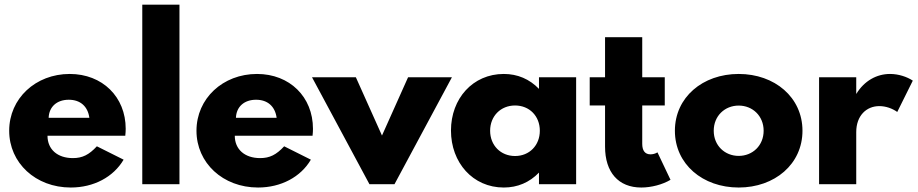

<svg xmlns="http://www.w3.org/2000/svg" viewBox="-20 -802 3995 836"><path d="M20 -232.7C20 -92.7 135 14.5 288.2 14.5C388.2 14.5 474.1 -31.4 518.2 -106.8L401.8 -165C367.7 -128.2 339.1 -113.6 297.3 -113.6C230 -113.6 186.8 -151.8 186.8 -210.9H525.5C526.8 -224.1 527.3 -232.3 527.3 -241.4C527.3 -380 425.9 -480 283.6 -480C135 -480 20 -373.2 20 -232.7ZM279.5 -367.7C329.5 -367.7 362.3 -339.1 369.1 -289.1H191.8C193.6 -337.3 227.7 -367.7 279.5 -367.7Z M761.4 0V-781.8H599.5V0Z M835.5 -232.7C835.5 -92.7 950.5 14.5 1103.6 14.5C1203.6 14.5 1289.5 -31.4 1333.6 -106.8L1217.3 -165C1183.2 -128.2 1154.5 -113.6 1112.7 -113.6C1045.5 -113.6 1002.3 -151.8 1002.3 -210.9H1340.9C1342.3 -224.1 1342.7 -232.3 1342.7 -241.4C1342.7 -380 1241.4 -480 1099.1 -480C950.5 -480 835.5 -373.2 835.5 -232.7ZM1095 -367.7C1145 -367.7 1177.7 -339.1 1184.5 -289.1H1007.3C1009.1 -337.3 1043.2 -367.7 1095 -367.7Z M1338.6 -465.5 1588.6 0H1697.7L1947.7 -465.5H1756.8L1643.2 -211.8L1529.5 -465.5Z M2173.6 14.5C2233.6 14.5 2285.5 -7.7 2326.8 -50.5V0H2488.6V-465.5H2326.8V-415C2285.5 -457.7 2233.6 -480 2173.6 -480C2038.6 -480 1943.6 -372.7 1943.6 -233.6C1943.6 -94.1 2038.6 14.5 2173.6 14.5ZM2114.1 -232.7C2114.1 -296.4 2160 -342.7 2222.7 -342.7C2285 -342.7 2330.5 -296.8 2330.5 -232.7C2330.5 -169.1 2285 -122.7 2222.7 -122.7C2160 -122.7 2114.1 -169.1 2114.1 -232.7Z M2547.7 -465.5V-342.7H2614.5V-163.6C2614.5 -51.8 2672.7 14.5 2772.3 14.5C2815.5 14.5 2864.5 1.8 2899.5 -19.1L2842.7 -138.6C2833.2 -132.7 2822.7 -130 2812.3 -130C2788.6 -130 2776.4 -145.9 2776.4 -175.9V-342.7H2874.5V-465.5H2776.4V-640H2614.5V-465.5Z M2918.6 -232.7C2918.6 -87.3 3039.5 14.5 3196.4 14.5C3353.2 14.5 3474.1 -87.3 3474.1 -232.7C3474.1 -378.2 3353.2 -480 3196.4 -480C3039.5 -480 2918.6 -378.2 2918.6 -232.7ZM3087.7 -232.7C3087.7 -297.3 3135.9 -342.3 3196.4 -342.3C3256.8 -342.3 3305 -297.3 3305 -232.7C3305 -168.2 3256.8 -123.2 3196.4 -123.2C3135.9 -123.2 3087.7 -168.2 3087.7 -232.7Z M3546.4 0H3708.2V-226.8C3708.2 -298.6 3752.7 -340 3808.6 -340C3836.8 -340 3865 -330 3886.8 -314.5L3954.5 -450.9C3929.1 -467.7 3892.3 -480 3855.5 -480C3797.7 -480 3743.2 -450.5 3708.2 -392.7V-465.5H3546.4Z"/></svg>

Font: Spartan MB ExtBd
Style: Regular
Weight: 800
Designer: Matt Bailey, Mirko Velimirovic
Foundry: Matt Bailey
Version: Version 1.005